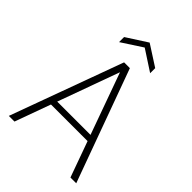

<svg xmlns="http://www.w3.org/2000/svg" viewBox="-251 -1007 1126 1126"><g transform="rotate(45 312.0 -444.0)"><path d="M33 0 289 -700H337L592 0H544L313 -642L80 0ZM142 -222 157 -260H468L483 -222ZM184 -763V-805L313 -888L442 -805V-763L313 -847Z"/></g></svg>

Font: DM Sans 18pt ExtraLight
Style: Regular
Weight: 250
Designer: Colophon Foundry, Jonny Pinhorn
Foundry: Colophon Foundry
Version: Version 4.004;gftools[0.9.30]